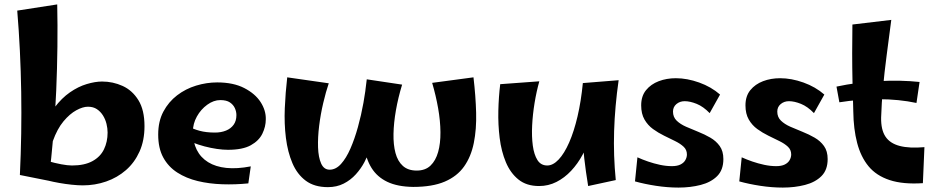

<svg xmlns="http://www.w3.org/2000/svg" viewBox="-20 -828 4234 869"><path d="M355 11Q333 11 304.5 8Q276 5 248 0Q220 -5 200 -10L146 -116Q169 -107 198.5 -98.5Q228 -90 257 -84.5Q286 -79 306 -79Q362 -79 398 -98.5Q434 -118 450.5 -152Q467 -186 467 -228Q467 -247 462 -267.5Q457 -288 446 -305.5Q435 -323 418.5 -334Q402 -345 378 -345Q355 -345 325.5 -329Q296 -313 267.5 -279Q239 -245 219 -189Q199 -133 195 -53L157 -91Q157 -175 176 -237Q195 -299 227 -341.5Q259 -384 296.5 -410Q334 -436 372.5 -447.5Q411 -459 442 -459Q491 -459 535 -439Q579 -419 606.5 -374.5Q634 -330 634 -257Q634 -192 611.5 -142Q589 -92 550 -58Q511 -24 460.5 -6.5Q410 11 355 11ZM200 -10 70 -36Q79 -223 76 -411.5Q73 -600 58 -780L239 -808Q243 -620 234.5 -419Q226 -218 200 -10Z M1104 2Q1045 8 986 6Q927 4 875 -8.5Q823 -21 782.5 -47Q742 -73 719 -115Q696 -157 696 -219Q696 -279 719.5 -323Q743 -367 781.5 -396.5Q820 -426 867.5 -440.5Q915 -455 963 -455Q1036 -455 1085.5 -429.5Q1135 -404 1159.5 -366Q1184 -328 1183 -288Q1183 -255 1167.5 -223Q1152 -191 1115 -170.5Q1078 -150 1012 -150Q989 -150 961.5 -154Q934 -158 905.5 -165.5Q877 -173 851 -183.5Q825 -194 807 -207L833 -256Q854 -244 883.5 -236Q913 -228 953 -228Q981 -228 1003 -237Q1025 -246 1037.5 -263.5Q1050 -281 1050 -307Q1050 -323 1043 -338.5Q1036 -354 1020.5 -364.5Q1005 -375 977 -375Q947 -375 918 -354Q889 -333 871 -300.5Q853 -268 853 -232Q853 -185 870.5 -150Q888 -115 922 -94Q956 -73 1004.5 -68Q1053 -63 1115 -75Z M1850 18Q1779 17 1733 -5Q1687 -27 1661.5 -68Q1636 -109 1627.5 -168.5Q1619 -228 1623.5 -303.5Q1628 -379 1640 -469L1800 -445Q1782 -386 1772 -329Q1762 -272 1761 -222.5Q1760 -173 1770 -135.5Q1780 -98 1803.5 -77Q1827 -56 1866 -56Q1905 -56 1928.5 -78.5Q1952 -101 1963 -140Q1974 -179 1973.5 -230Q1973 -281 1963 -338Q1953 -395 1936 -453L2123 -478Q2133 -393 2135 -318Q2137 -243 2124.5 -181Q2112 -119 2080.5 -74.5Q2049 -30 1993 -6Q1937 18 1850 18ZM1464 19Q1403 19 1364 -10Q1325 -39 1303.5 -89.5Q1282 -140 1274 -204Q1266 -268 1269 -338.5Q1272 -409 1280 -478L1468 -451Q1455 -413 1443 -362Q1431 -311 1424.5 -258.5Q1418 -206 1419.5 -161Q1421 -116 1433.5 -88Q1446 -60 1472 -60Q1500 -60 1523.5 -86Q1547 -112 1566 -155.5Q1585 -199 1600 -253Q1615 -307 1625 -363Q1635 -419 1640 -469L1668 -200Q1664 -180 1654.5 -152Q1645 -124 1629.5 -94.5Q1614 -65 1590.5 -39Q1567 -13 1535.5 3Q1504 19 1464 19Z M2420 14Q2363 14 2326.5 -15.5Q2290 -45 2269.5 -94Q2249 -143 2241.5 -203.5Q2234 -264 2235.5 -327Q2237 -390 2244 -447L2421 -460Q2408 -414 2399.5 -362Q2391 -310 2388.5 -260Q2386 -210 2391.5 -169Q2397 -128 2412.5 -103.5Q2428 -79 2457 -79Q2483 -79 2508.5 -106Q2534 -133 2556 -183Q2578 -233 2594 -301.5Q2610 -370 2618 -452L2667 -304Q2665 -259 2652 -214Q2639 -169 2617 -128Q2595 -87 2565 -55Q2535 -23 2498.5 -4.5Q2462 14 2420 14ZM2642 14Q2631 -53 2624.5 -110.5Q2618 -168 2615.5 -221.5Q2613 -275 2614 -331.5Q2615 -388 2618 -452L2780 -465Q2763 -346 2759.5 -235Q2756 -124 2767 -13Z M3051 21Q3001 21 2949 13Q2897 5 2854 -7L2865 -116Q2887 -106 2913 -97Q2939 -88 2967 -82Q2995 -76 3021 -76Q3045 -76 3060 -83.5Q3075 -91 3082 -103.5Q3089 -116 3089 -129Q3089 -150 3074 -164Q3059 -178 3035.5 -189.5Q3012 -201 2985.5 -214Q2959 -227 2935.5 -244Q2912 -261 2897 -287Q2882 -313 2882 -351Q2882 -393 2904 -420Q2926 -447 2961.5 -460.5Q2997 -474 3039 -474Q3090 -474 3144.5 -454.5Q3199 -435 3239 -400L3192 -316Q3163 -346 3133 -358Q3103 -370 3079 -370Q3057 -370 3041.5 -357Q3026 -344 3026 -323Q3026 -298 3042.5 -282Q3059 -266 3085 -254.5Q3111 -243 3140 -231.5Q3169 -220 3195 -205Q3221 -190 3237.5 -167Q3254 -144 3254 -108Q3254 -59 3226 -31Q3198 -3 3151.5 9Q3105 21 3051 21Z M3523 21Q3473 21 3421 13Q3369 5 3326 -7L3337 -116Q3359 -106 3385 -97Q3411 -88 3439 -82Q3467 -76 3493 -76Q3517 -76 3532 -83.5Q3547 -91 3554 -103.5Q3561 -116 3561 -129Q3561 -150 3546 -164Q3531 -178 3507.5 -189.5Q3484 -201 3457.5 -214Q3431 -227 3407.5 -244Q3384 -261 3369 -287Q3354 -313 3354 -351Q3354 -393 3376 -420Q3398 -447 3433.5 -460.5Q3469 -474 3511 -474Q3562 -474 3616.5 -454.5Q3671 -435 3711 -400L3664 -316Q3635 -346 3605 -358Q3575 -370 3551 -370Q3529 -370 3513.5 -357Q3498 -344 3498 -323Q3498 -298 3514.5 -282Q3531 -266 3557 -254.5Q3583 -243 3612 -231.5Q3641 -220 3667 -205Q3693 -190 3709.5 -167Q3726 -144 3726 -108Q3726 -59 3698 -31Q3670 -3 3623.5 9Q3577 21 3523 21Z M4157 1Q4067 7 4006.5 -13Q3946 -33 3911 -75.5Q3876 -118 3859.5 -181Q3843 -244 3842 -324Q3840 -390 3838.5 -456Q3837 -522 3837 -587.5Q3837 -653 3838 -717L4014 -738Q4003 -654 3993 -577.5Q3983 -501 3976.5 -431Q3970 -361 3968 -296Q3967 -241 3987.5 -210Q4008 -179 4052 -167.5Q4096 -156 4164 -162ZM4128 -362Q4048 -379 3957.5 -379Q3867 -379 3779 -365L3766 -436Q3859 -456 3958.5 -461Q4058 -466 4142 -457Z"/></svg>

Font: Marhey Light Medium
Style: Regular
Weight: 500
Version: Version 1.000